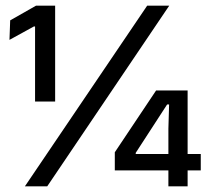

<svg xmlns="http://www.w3.org/2000/svg" viewBox="-20 -659 738 679"><path d="M104 -300V-565.5H100L13.5 -518L16 -587L107.5 -639H175V-300ZM68 0 500.5 -639H578.5L147 0ZM575.5 0V-204L578 -289.5H571L460 -118.5V-94.5L426.5 -114.5H690V-56.5H386V-120.5L532 -339H643.5V0Z"/></svg>

Font: Anek Gujarati Medium Medium
Style: Regular
Weight: 500
Version: Version 1.003